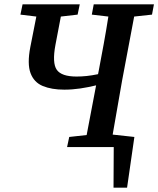

<svg xmlns="http://www.w3.org/2000/svg" viewBox="-20 -684 736 893"><path d="M407 -616 416 -664H696L687 -616L604 -607L548 -310Q537 -247 526 -184Q515 -121 504 -58L605 -47L571 189H508L509 0H292L302 -47L383 -56L427 -287Q390 -278 353 -272.5Q316 -267 279 -267Q220 -267 179 -284Q138 -301 122 -344Q106 -387 121 -465L149 -607L75 -616L85 -664H351L341 -616L263 -607L238 -476Q222 -391 244 -359.5Q266 -328 336 -328Q359 -328 383 -330.5Q407 -333 436 -339L439 -354Q451 -417 462.5 -480Q474 -543 484 -607Z"/></svg>

Font: Source Serif 4 Semibold
Style: Italic
Weight: 600
Italic angle: -12°
Designer: Frank Grießhammer
Foundry: Adobe
Version: Version 4.005;hotconv 1.1.0;makeotfexe 2.6.0